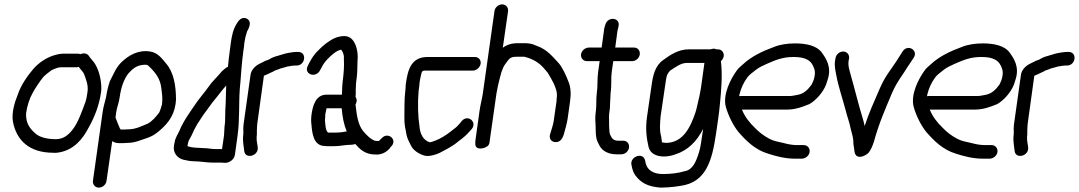

<svg xmlns="http://www.w3.org/2000/svg" viewBox="-20 -712 4923 876"><path d="M347 -465C346 -465 341 -467 338 -467H265C256 -467 246 -465 235 -462C194 -452 155 -425 130 -395C105 -365 76 -325 61 -280C47 -247 32 -196 39 -157C55 -72 113 -15 224 -15C232 -14 242 -15 252 -17C317 -29 357 -77 384 -129C410 -175 432 -228 441 -291C442 -301 443 -311 442 -320C440 -358 430 -392 415 -418C407 -432 399 -438 391 -449L384 -459C376 -469 361 -471 347 -465ZM375 -267C374 -261 372 -255 370 -247C354 -205 337 -154 313 -123C294 -98 271 -77 235 -77C197 -77 163 -85 144 -101C118 -123 97 -148 99 -195C104 -231 115 -263 129 -288C143 -313 160 -339 177 -360C183 -367 203 -383 214 -391C226 -397 244 -405 256 -405H329C332 -405 333 -405 339 -407C349 -393 360 -385 365 -370C373 -348 384 -323 379 -291C378 -283 376 -275 375 -267Z M783 -256V-257C783 -323 772 -383 738 -422L724 -439C710 -455 694 -472 665 -477C608 -486 565 -457 536 -430C509 -405 498 -373 482 -343C482 -343 481 -342 481 -341C474 -319 468 -297 464 -269C459 -246 452 -228 448 -199L404 113C402 130 414 144 431 144C448 144 464 130 466 113L492 -68C500 -63 510 -59 521 -59H536C541 -59 547 -59 560 -60C583 -60 602 -65 621 -72L650 -82C670 -89 682 -95 702 -111C737 -140 772 -176 781 -237C782 -244 782 -250 783 -256ZM526 -268C532 -312 544 -348 565 -376C583 -396 601 -413 632 -416C650 -418 654 -416 661 -408C689 -381 711 -354 716 -310C719 -285 723 -262 719 -235C718 -229 709 -203 706 -198C692 -180 674 -158 654 -148C627 -137 599 -122 566 -122C558 -122 550 -121 545 -121H531C531 -121 530 -122 527 -126C520 -141 514 -158 507 -176L510 -199C514 -225 522 -240 526 -268Z M914 -36C903 -36 888 -38 876 -38C863 -38 837 -43 835 -46C836 -51 838 -60 839 -64C840 -71 849 -83 854 -94L865 -118C869 -126 874 -135 879 -144L896 -170C907 -188 920 -204 932 -221L948 -243C963 -262 980 -282 995 -302L1012 -322C1010 -284 1011 -249 1008 -210C1007 -197 1008 -158 1006 -147C1003 -129 1004 -114 1002 -93L993 -32H960C946 -32 928 -36 914 -36ZM952 30H991C997 30 1002 31 1007 31C1027 31 1049 16 1052 -7L1064 -94C1074 -167 1069 -237 1074 -306L1077 -339C1080 -381 1084 -432 1090 -477C1092 -491 1094 -502 1095 -517C1098 -537 1101 -550 1107 -568C1113 -579 1133 -613 1106 -627C1081 -639 1066 -614 1060 -604C1044 -579 1038 -551 1033 -516C1031 -503 1030 -490 1028 -477C1025 -457 1022 -430 1020 -407C1018 -406 1015 -405 1013 -404L1004 -397C995 -390 989 -384 984 -377C969 -359 947 -339 933 -318C912 -288 886 -260 864 -226L845 -198C828 -173 810 -144 797 -112C792 -101 779 -81 777 -64C776 -58 775 -54 774 -50C767 -14 791 11 818 17C831 20 849 24 869 24C895 24 923 30 952 30Z M1156 -38C1155 -52 1151 -66 1151 -76V-89C1151 -92 1152 -96 1152 -99V-100V-116C1152 -126 1153 -139 1154 -149L1184 -366C1186 -368 1194 -370 1202 -374L1214 -380C1219 -382 1227 -385 1234 -390C1238 -392 1248 -394 1258 -399L1287 -407C1290 -408 1292 -409 1293 -409C1300 -409 1305 -411 1312 -412C1315 -412 1318 -412 1324 -413H1333C1374 -413 1381 -475 1341 -475H1331C1325 -475 1317 -474 1310 -473L1298 -471C1291 -470 1283 -468 1276 -466L1246 -457C1234 -454 1220 -449 1208 -441C1201 -437 1196 -438 1180 -429L1166 -422C1148 -414 1126 -395 1123 -370L1092 -150C1091 -142 1090 -134 1090 -125C1090 -114 1091 -105 1090 -98C1086 -69 1092 -47 1094 -25C1097 16 1159 1 1156 -38Z M1540 -280H1469C1419 -280 1406 -226 1401 -187C1399 -170 1399 -158 1401 -143C1404 -110 1408 -47 1461 -46C1467 -45 1474 -45 1483 -45H1502C1515 -45 1528 -46 1541 -48L1558 -50C1562 -50 1566 -51 1570 -51C1578 -51 1590 -51 1601 -55C1621 -32 1645 -7 1693 -7C1719 -5 1742 -17 1756 -33L1764 -43C1796 -73 1751 -113 1722 -82L1712 -72C1707 -67 1711 -69 1703 -69C1698 -69 1694 -69 1690 -70C1669 -78 1650 -98 1636 -115C1613 -145 1608 -184 1602 -235C1604 -238 1606 -244 1607 -249C1609 -265 1601 -268 1602 -272C1604 -283 1603 -292 1603 -300L1604 -324C1604 -330 1605 -338 1606 -345C1610 -370 1611 -407 1611 -430L1612 -448C1613 -484 1601 -537 1563 -546C1545 -550 1524 -545 1509 -539C1483 -528 1453 -504 1434 -484C1416 -468 1401 -445 1390 -423L1384 -411C1365 -374 1420 -353 1440 -391L1446 -402C1455 -420 1463 -430 1473 -441C1489 -458 1514 -481 1535 -485H1537C1543 -477 1548 -465 1549 -455V-440V-439C1551 -414 1548 -374 1544 -345C1541 -321 1541 -302 1540 -280ZM1562 -112H1558L1541 -109C1532 -108 1520 -107 1511 -107H1477C1470 -112 1467 -122 1465 -138C1464 -150 1462 -162 1463 -170C1464 -175 1464 -180 1464 -190C1465 -196 1468 -209 1470 -218H1539C1542 -179 1549 -144 1562 -112Z M1829 -296C1824 -253 1826 -218 1825 -178C1824 -143 1830 -124 1835 -96C1838 -79 1849 -61 1855 -48C1865 -26 1892 -9 1917 -2C1938 4 1973 -8 1985 -14C2013 -29 2043 -43 2070 -66C2090 -81 2106 -93 2124 -114L2132 -123C2159 -155 2114 -193 2086 -159L2079 -150L2065 -135C2057 -127 2048 -122 2035 -111C2015 -95 1989 -79 1965 -70C1959 -68 1945 -62 1940 -63C1912 -72 1897 -99 1894 -134V-135C1887 -180 1885 -240 1890 -298C1892 -309 1893 -320 1894 -333C1896 -350 1901 -370 1904 -382C1908 -388 1908 -390 1922 -390H2138C2155 -390 2171 -406 2173 -422C2175 -439 2163 -452 2147 -452H1931C1857 -452 1841 -396 1832 -332C1830 -321 1831 -309 1829 -296Z M2519 -249 2506 -158C2503 -140 2496 -121 2490 -100C2484 -81 2494 -66 2511 -64C2544 -60 2552 -95 2557 -116L2562 -134C2565 -145 2568 -159 2570 -172L2581 -250C2586 -284 2584 -316 2573 -341C2564 -364 2547 -404 2529 -424C2501 -454 2476 -486 2431 -502L2411 -510C2397 -514 2386 -515 2367 -515H2344C2314 -515 2292 -508 2274 -494L2298 -661C2300 -678 2288 -692 2271 -692C2254 -692 2238 -678 2236 -661L2183 -286C2180 -264 2171 -230 2168 -207L2150 -78C2148 -66 2148 -57 2149 -50C2152 -31 2176 -33 2188 -37C2197 -40 2211 -46 2213 -60L2245 -285C2249 -310 2255 -335 2261 -358V-359C2262 -364 2263 -366 2264 -368L2267 -381L2276 -404C2279 -411 2284 -418 2287 -422C2303 -443 2306 -453 2336 -453H2373C2412 -443 2440 -426 2463 -399L2479 -380C2485 -371 2502 -341 2507 -330C2515 -310 2524 -292 2520 -265C2519 -260 2520 -255 2519 -249Z M2699 -209C2696 -187 2695 -168 2697 -150C2699 -123 2695 -89 2707 -64L2715 -48C2727 -24 2755 -8 2792 -8H2815C2833 -8 2848 -23 2850 -39C2852 -56 2841 -70 2824 -70H2801C2779 -70 2772 -80 2764 -97C2759 -107 2761 -120 2759 -140V-160C2759 -171 2758 -178 2759 -189L2761 -206C2763 -215 2763 -225 2763 -231C2764 -250 2765 -268 2766 -289C2771 -323 2767 -354 2771 -384L2778 -433H2864C2881 -433 2897 -447 2899 -464C2901 -481 2890 -495 2873 -495H2787L2797 -570C2797 -573 2799 -578 2800 -582L2802 -592C2812 -631 2754 -640 2742 -600L2739 -590C2736 -582 2736 -573 2735 -568L2725 -495H2667C2650 -495 2633 -481 2631 -464C2629 -447 2641 -433 2658 -433H2716L2709 -384C2704 -349 2708 -320 2703 -288C2699 -260 2702 -232 2699 -209Z M3173 -283C3172 -275 3169 -265 3167 -256C3162 -235 3159 -218 3153 -199C3129 -128 3095 -60 3017 -60C3015 -60 3009 -62 3003 -62C3001 -62 3001 -62 3000 -64C2998 -75 2998 -86 2995 -96C2989 -118 2991 -147 2994 -181L3014 -317C3016 -331 3018 -341 3019 -351C3022 -370 3028 -381 3039 -391C3063 -406 3086 -425 3115 -425H3194L3178 -310C3177 -301 3174 -292 3173 -283ZM3178 -57C3176 -42 3173 -31 3170 -20C3156 26 3141 62 3105 69H3104C3075 78 3040 82 3004 82C2960 82 2933 63 2926 33L2923 19C2913 -20 2853 3 2861 40L2864 54C2867 66 2871 77 2878 87C2903 122 2936 140 2995 144H2996C3017 144 3039 142 3057 140L3085 136C3201 120 3229 22 3247 -103C3252 -137 3261 -196 3264 -231C3271 -301 3277 -372 3269 -433C3275 -438 3281 -447 3282 -456C3284 -473 3272 -487 3255 -487H3248C3247 -488 3241 -490 3237 -490H3235L3221 -487H3123C3074 -487 3036 -460 3007 -439C2969 -413 2959 -370 2952 -317L2932 -179C2924 -124 2930 -81 2939 -42C2946 -12 2974 2 3009 2C3028 2 3046 -2 3062 -8C3119 -26 3160 -68 3188 -124C3187 -117 3186 -109 3185 -103C3183 -88 3180 -73 3178 -57Z M3353 -273V-278C3361 -311 3373 -336 3390 -359C3399 -371 3412 -380 3427 -392C3440 -403 3459 -412 3477 -420C3516 -437 3549 -452 3600 -452C3656 -452 3684 -437 3696 -395C3702 -375 3694 -346 3683 -326C3666 -303 3648 -284 3618 -279L3596 -275C3590 -274 3585 -274 3580 -274H3359C3357 -274 3356 -273 3353 -273ZM3674 -19C3676 -36 3664 -50 3647 -50H3617C3596 -50 3575 -54 3557 -59L3531 -65C3516 -68 3504 -72 3490 -79C3464 -93 3444 -108 3424 -129C3400 -152 3379 -178 3365 -212H3571C3610 -212 3643 -225 3670 -236H3671C3702 -253 3735 -290 3749 -326L3757 -351C3775 -408 3748 -447 3728 -474C3705 -504 3658 -514 3607 -514C3573 -514 3539 -509 3512 -498C3460 -479 3408 -455 3368 -417C3360 -410 3349 -401 3342 -391C3314 -353 3276 -280 3292 -223C3304 -182 3325 -140 3349 -110C3383 -71 3424 -29 3484 -11C3518 0 3561 12 3607 12H3638C3655 12 3672 -2 3674 -19Z M3792 -446 3790 -436C3786 -409 3792 -390 3795 -372C3805 -316 3824 -263 3838 -210C3845 -180 3856 -154 3861 -126C3865 -108 3872 -88 3873 -72C3873 -60 3874 -47 3877 -34C3878 -26 3878 -11 3887 -2C3906 14 3937 -9 3942 -14C3952 -26 3960 -43 3967 -65C3992 -154 4016 -207 4050 -288C4075 -344 4093 -361 4121 -407L4149 -449C4171 -483 4121 -513 4098 -477L4070 -433C4041 -388 4020 -368 3993 -306C3967 -245 3945 -199 3925 -137C3922 -150 3919 -164 3915 -176C3896 -237 3880 -306 3862 -368C3856 -392 3848 -411 3852 -436L3854 -446C3856 -463 3844 -477 3827 -477C3810 -477 3794 -463 3792 -446Z M4210 -273V-278C4218 -311 4230 -336 4247 -359C4256 -371 4269 -380 4284 -392C4297 -403 4316 -412 4334 -420C4373 -437 4406 -452 4457 -452C4513 -452 4541 -437 4553 -395C4559 -375 4551 -346 4540 -326C4523 -303 4505 -284 4475 -279L4453 -275C4447 -274 4442 -274 4437 -274H4216C4214 -274 4213 -273 4210 -273ZM4531 -19C4533 -36 4521 -50 4504 -50H4474C4453 -50 4432 -54 4414 -59L4388 -65C4373 -68 4361 -72 4347 -79C4321 -93 4301 -108 4281 -129C4257 -152 4236 -178 4222 -212H4428C4467 -212 4500 -225 4527 -236H4528C4559 -253 4592 -290 4606 -326L4614 -351C4632 -408 4605 -447 4585 -474C4562 -504 4515 -514 4464 -514C4430 -514 4396 -509 4369 -498C4317 -479 4265 -455 4225 -417C4217 -410 4206 -401 4199 -391C4171 -353 4133 -280 4149 -223C4161 -182 4182 -140 4206 -110C4240 -71 4281 -29 4341 -11C4375 0 4418 12 4464 12H4495C4512 12 4529 -2 4531 -19Z M4671 -38C4670 -52 4666 -66 4666 -76V-89C4666 -92 4667 -96 4667 -99V-100V-116C4667 -126 4668 -139 4669 -149L4699 -366C4701 -368 4709 -370 4717 -374L4729 -380C4734 -382 4742 -385 4749 -390C4753 -392 4763 -394 4773 -399L4802 -407C4805 -408 4807 -409 4808 -409C4815 -409 4820 -411 4827 -412C4830 -412 4833 -412 4839 -413H4848C4889 -413 4896 -475 4856 -475H4846C4840 -475 4832 -474 4825 -473L4813 -471C4806 -470 4798 -468 4791 -466L4761 -457C4749 -454 4735 -449 4723 -441C4716 -437 4711 -438 4695 -429L4681 -422C4663 -414 4641 -395 4638 -370L4607 -150C4606 -142 4605 -134 4605 -125C4605 -114 4606 -105 4605 -98C4601 -69 4607 -47 4609 -25C4612 16 4674 1 4671 -38Z"/></svg>

Font: PolanStronk
Style: BdIta
Weight: 700
Version: Version 1.0